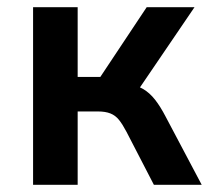

<svg xmlns="http://www.w3.org/2000/svg" viewBox="-20 -514 584 534"><path d="M72 0V-494H196V-300H259L388 -494H521L353 -247L333 -281Q360 -277 378 -266.5Q396 -256 411 -237Q426 -218 441 -189L541 0H408L332 -147Q321 -168 311 -180.5Q301 -193 287 -198.5Q273 -204 253 -204H196V0Z"/></svg>

Font: Nunito Sans 10pt SemiCondensed
Style: Bold
Weight: 700
Width: 4
Designer: Vernon Adams
Foundry: Vernon Adams
Version: Version 3.101;gftools[0.9.27]